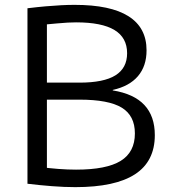

<svg xmlns="http://www.w3.org/2000/svg" viewBox="-20 -760 697 790"><path d="M290 10Q245 10 193.5 6Q142 2 93 -4V-726Q134 -731 168 -734Q202 -737 231.5 -738.5Q261 -740 287 -740Q435 -740 509 -693Q583 -646 583 -553Q583 -488 547.5 -446.5Q512 -405 444 -390V-388Q531 -374 574 -328Q617 -282 617 -204Q617 -96 535.5 -43Q454 10 290 10ZM144 -73Q180 -68 219 -65Q258 -62 293 -62Q418 -62 476.5 -98Q535 -134 535 -211Q535 -284 481 -317Q427 -350 307 -350H133V-420H307Q407 -420 455 -450Q503 -480 503 -541Q503 -605 451 -636.5Q399 -668 293 -668Q277 -668 258.5 -667Q240 -666 213 -663.5Q186 -661 143 -657L173 -703V-27Z"/></svg>

Font: M PLUS 2 Thin
Style: Regular
Weight: 400
Version: Version 1.001